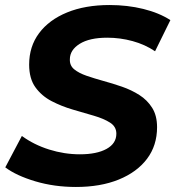

<svg xmlns="http://www.w3.org/2000/svg" viewBox="-20 -732 698 764"><path d="M282 12Q196 12 120.5 -10.5Q45 -33 1 -66L67 -191Q115 -156 175.5 -137Q236 -118 298 -118Q365 -118 404 -139.5Q443 -161 443 -200Q443 -228 418 -244Q393 -260 353.5 -271.5Q314 -283 269.5 -296Q225 -309 185.5 -329.5Q146 -350 121 -384.5Q96 -419 96 -475Q96 -547 135.5 -600Q175 -653 247 -682.5Q319 -712 416 -712Q487 -712 550 -696.5Q613 -681 658 -652L597 -528Q557 -555 507.5 -568.5Q458 -582 407 -582Q336 -582 297 -557.5Q258 -533 258 -496Q257 -471 275.5 -456Q294 -441 324.5 -430.5Q355 -420 391 -410Q428 -400 465.5 -387Q503 -374 534.5 -354Q566 -334 585.5 -303Q605 -272 605 -226Q605 -153 565 -100Q525 -47 452.5 -17.5Q380 12 282 12Z"/></svg>

Font: Montserrat
Style: Bold Italic
Weight: 700
Italic angle: -11.3°
Designer: Julieta Ulanovsky
Foundry: Julieta Ulanovsky
Version: Version 9.000; ttfautohint (v1.8.4.7-5d5b)